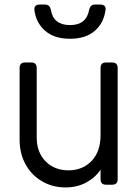

<svg xmlns="http://www.w3.org/2000/svg" viewBox="-20 -810 613 842"><path d="M267 12Q211 12 165 -14.5Q119 -41 92.5 -88.5Q66 -136 66 -198V-512Q66 -536 90 -536H117Q141 -536 141 -512V-207Q141 -142 180 -102.5Q219 -63 280 -63Q342 -63 381.5 -104Q421 -145 421 -217V-512Q421 -536 445 -536H472Q496 -536 496 -512V-24Q496 0 472 0H445Q421 0 421 -24V-66Q397 -30 357 -9Q317 12 267 12ZM287 -640Q218 -640 178 -675Q138 -710 131 -765Q128 -790 154 -790H178Q198 -790 203 -767Q214 -700 287 -700Q359 -700 371 -767Q376 -790 396 -790H419Q445 -790 443 -768Q436 -710 396 -675Q356 -640 287 -640Z"/></svg>

Font: Pitagon Sans Text
Style: Regular
Weight: 400
Designer: Travis Tran
Foundry: Pitagon
Version: Version 1.001; ttfautohint (v1.8.4.7-5d5b);gftools[0.9.26]